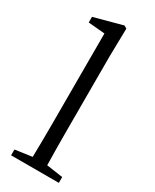

<svg xmlns="http://www.w3.org/2000/svg" viewBox="-207 -861 739 916"><g transform="rotate(30 162.0 -403.5)"><path d="M203 -45 293 -32V0H30V-32L123 -45Q125 -140 125 -228V-726L34 -734V-765L189 -807L204 -798L201 -644V-228Q201 -140 203 -45Z"/></g></svg>

Font: Han-Nom Khai
Style: Regular
Weight: 400
Version: Version 1.200;June 22, 2023;FontCreator 14.0.0.2814 64-bit